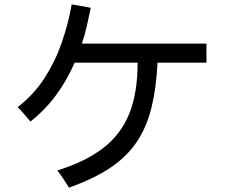

<svg xmlns="http://www.w3.org/2000/svg" viewBox="-20 -821 1040 885"><path d="M297.9 43.9Q285.2 23.4 272 3.4Q258.8 -16.6 244.1 -35.2Q373 -75.2 455.1 -138.2Q537.1 -201.2 575.7 -296.9Q614.3 -392.6 614.3 -529.3V-532.2H324.2Q290 -453.1 239.3 -383.8Q188.5 -314.5 120.1 -260.7Q106.4 -277.3 91.8 -294.4Q77.1 -311.5 61.5 -327.1Q135.7 -384.8 185.1 -460.9Q234.4 -537.1 264.6 -624.5Q294.9 -711.9 310.5 -800.8L398.4 -785.2Q389.6 -743.2 380.4 -701.7Q371.1 -660.2 357.4 -620.1H931.6V-532.2H706.1Q700.2 -414.1 678.2 -324.7Q656.2 -235.4 610.8 -167.5Q565.4 -99.6 489.3 -48.3Q413.1 2.9 297.9 43.9Z"/></svg>

Font: Kosugi
Style: Regular
Weight: 400
Version: Version 4.002